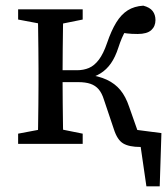

<svg xmlns="http://www.w3.org/2000/svg" viewBox="-20 -508 593 678"><path d="M518 0H436L427 -54L550 -38L544 150H497L469 -43ZM44 0V-36L150 -56H173L272 -36V0ZM44 -439V-475H272V-439L173 -419H150ZM113 0Q114 -23 114.5 -60Q115 -97 115.5 -137.5Q116 -178 116 -210V-265Q116 -297 115.5 -337.5Q115 -378 114.5 -415.5Q114 -453 113 -475H204Q203 -453 202.5 -415Q202 -377 201.5 -334.5Q201 -292 201 -256V-221Q201 -184 201.5 -141Q202 -98 202.5 -60.5Q203 -23 204 0ZM382 -52 347 -156Q340 -179 328.5 -192.5Q317 -206 299.5 -212Q282 -218 256 -218H158V-260H252Q275 -260 294 -268Q313 -276 329 -297Q345 -318 358 -356Q373 -400 390.5 -428.5Q408 -457 431 -471.5Q454 -486 486 -488Q509 -482 519 -469Q529 -456 529 -437Q529 -415 514 -401.5Q499 -388 466 -388Q444 -388 428 -390Q412 -392 388 -396L449 -436Q436 -420 423 -398.5Q410 -377 398 -340Q387 -306 371.5 -284Q356 -262 335 -249Q314 -236 286 -229V-245Q328 -240 357 -226.5Q386 -213 405 -190Q424 -167 436 -131L479 -9L418 -56L539 -36V0Q524 4 507 7.5Q490 11 476 11Q436 11 415 -1.5Q394 -14 382 -52Z"/></svg>

Font: Source Serif 4 Variable
Style: Regular
Weight: 400
Designer: Frank Grießhammer
Foundry: Adobe
Version: Version 4.005;hotconv 1.1.0;makeotfexe 2.6.0